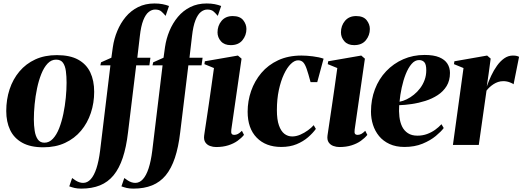

<svg xmlns="http://www.w3.org/2000/svg" viewBox="-20 -835 3010 1106"><path d="M307.5 -517.5Q383 -517.5 430.2 -491.5Q477.5 -465.5 500 -418.2Q522.5 -371 522.5 -306Q522.5 -242 503.2 -184.2Q484 -126.5 446.8 -82Q409.5 -37.5 355 -12Q300.5 13.5 229.5 13.5Q155 13.5 107.8 -13Q60.5 -39.5 38.2 -86.5Q16 -133.5 16 -195.5Q16 -262 35.2 -320.5Q54.5 -379 92 -423.5Q129.5 -468 183.5 -492.8Q237.5 -517.5 307.5 -517.5ZM303 -491.5Q275.5 -491.5 254.2 -469Q233 -446.5 218 -409Q203 -371.5 193.5 -326.2Q184 -281 179.5 -234.2Q175 -187.5 175 -147.5Q175 -113 179.8 -82Q184.5 -51 197.8 -32Q211 -13 236 -13Q263.5 -13 284.8 -35.8Q306 -58.5 320.8 -96.2Q335.5 -134 345 -179.8Q354.5 -225.5 359 -272Q363.5 -318.5 363.5 -358.5Q363.5 -395 359.5 -425.2Q355.5 -455.5 342.8 -473.5Q330 -491.5 303 -491.5Z M630 -563.5Q637 -612 655.8 -657Q674.5 -702 704.2 -737.8Q734 -773.5 775.5 -794.2Q817 -815 869.5 -815Q896 -815 916.5 -811Q937 -807 953.5 -800.5L934 -743.5Q921.5 -758.5 909.2 -769.2Q897 -780 873.5 -780Q854.5 -780 836.8 -766.2Q819 -752.5 805.5 -718.8Q792 -685 785.5 -626.5L771 -502.5H846.5L840.5 -458.5H764.5L717.5 -72.5Q707.5 13 687 74.2Q666.5 135.5 634.2 174.8Q602 214 555.8 232.8Q509.5 251.5 448.5 251.5Q426 251.5 410 247.8Q394 244 379 238.5L395.5 190.5Q406 198.5 416.2 205Q426.5 211.5 437.2 215Q448 218.5 459 218.5Q483.5 218.5 502.8 197.2Q522 176 535.5 134.8Q549 93.5 556.5 34L616 -458.5H558L562 -476L621.5 -502.5Z M930.5 -563.5Q937.5 -612 956.2 -657Q975 -702 1004.8 -737.8Q1034.5 -773.5 1076 -794.2Q1117.5 -815 1170 -815Q1196.5 -815 1217 -811Q1237.5 -807 1254 -800.5L1234.5 -743.5Q1222 -758.5 1209.8 -769.2Q1197.5 -780 1174 -780Q1155 -780 1137.2 -766.2Q1119.5 -752.5 1106 -718.8Q1092.5 -685 1086 -626.5L1071.5 -502.5H1147L1141 -458.5H1065L1018 -72.5Q1008 13 987.5 74.2Q967 135.5 934.8 174.8Q902.5 214 856.2 232.8Q810 251.5 749 251.5Q726.5 251.5 710.5 247.8Q694.5 244 679.5 238.5L696 190.5Q706.5 198.5 716.8 205Q727 211.5 737.8 215Q748.5 218.5 759.5 218.5Q784 218.5 803.2 197.2Q822.5 176 836 134.8Q849.5 93.5 857 34L916.5 -458.5H858.5L862.5 -476L922 -502.5ZM1224.5 12Q1207 12 1189.8 5.8Q1172.5 -0.5 1162.8 -15Q1153 -29.5 1156 -54Q1156.5 -59 1160.2 -83.2Q1164 -107.5 1169.8 -146.5Q1175.5 -185.5 1182.8 -234Q1190 -282.5 1197.5 -336.2Q1205 -390 1212.5 -443L1157.5 -465.5L1160 -482L1350.5 -515L1371.5 -497L1312.5 -88.5Q1310 -70 1314.8 -64Q1319.5 -58 1328.5 -58Q1340 -58 1350.2 -63.2Q1360.5 -68.5 1373.5 -81.5L1385.5 -58Q1370.5 -39.5 1348 -23.5Q1325.5 -7.5 1294.8 2.2Q1264 12 1224.5 12ZM1309 -575Q1272.5 -575 1252.8 -597.2Q1233 -619.5 1233 -648.5Q1233 -687 1256.2 -714.8Q1279.5 -742.5 1320.5 -742.5Q1362 -742.5 1380.8 -719Q1399.5 -695.5 1399.5 -668Q1399.5 -631.5 1376.5 -603.2Q1353.5 -575 1309 -575Z M1600 11.5Q1511 11.5 1458.8 -42Q1406.5 -95.5 1406.5 -191.5Q1406.5 -253 1426.5 -310.8Q1446.5 -368.5 1485.5 -414.8Q1524.5 -461 1582.5 -488Q1640.5 -515 1716.5 -515Q1745.5 -515 1781.8 -510.5Q1818 -506 1844 -497L1807.5 -362H1769Q1756 -411 1746.5 -438.2Q1737 -465.5 1726 -476.5Q1715 -487.5 1697 -487.5Q1676.5 -487.5 1655 -466.5Q1633.5 -445.5 1615.5 -407Q1597.5 -368.5 1586.2 -316.2Q1575 -264 1575 -200.5Q1575 -146 1586.8 -112.8Q1598.5 -79.5 1618.2 -64.2Q1638 -49 1663 -49Q1686 -49 1709.8 -59.2Q1733.5 -69.5 1754 -84.5Q1774.5 -99.5 1787 -114L1799.5 -92.5Q1782 -68 1754.2 -44Q1726.5 -20 1688.2 -4.2Q1650 11.5 1600 11.5Z M1935 12Q1917.5 12 1900.2 5.8Q1883 -0.5 1873.2 -15Q1863.5 -29.5 1866.5 -54Q1867 -59 1870.8 -83.2Q1874.5 -107.5 1880.2 -146.5Q1886 -185.5 1893.2 -234Q1900.5 -282.5 1908 -336.2Q1915.5 -390 1923 -443L1868 -465.5L1870.5 -482L2061 -515L2082 -497L2023 -88.5Q2020.5 -70 2025.2 -64Q2030 -58 2039 -58Q2050.5 -58 2060.8 -63.2Q2071 -68.5 2084 -81.5L2096 -58Q2081 -39.5 2058.5 -23.5Q2036 -7.5 2005.2 2.2Q1974.5 12 1935 12ZM2020 -575Q1983.5 -575 1963.8 -597.2Q1944 -619.5 1944 -648.5Q1944 -687 1967.2 -714.8Q1990.5 -742.5 2031.5 -742.5Q2073 -742.5 2091.8 -719Q2110.5 -695.5 2110.5 -668Q2110.5 -631.5 2087.5 -603.2Q2064.5 -575 2020 -575Z M2536 -97.5Q2521.5 -77.5 2490.5 -51.8Q2459.5 -26 2414 -7.2Q2368.5 11.5 2310 11.5Q2260.5 11.5 2223.8 -5.5Q2187 -22.5 2163.5 -51.2Q2140 -80 2128.5 -116.2Q2117 -152.5 2117 -191.5Q2117 -261.5 2139.8 -321Q2162.5 -380.5 2204.5 -424.8Q2246.5 -469 2303 -493.8Q2359.5 -518.5 2426 -518.5Q2478.5 -518.5 2510.5 -505Q2542.5 -491.5 2557.2 -468.2Q2572 -445 2572 -415Q2572 -371 2552.8 -339.5Q2533.5 -308 2501.2 -287Q2469 -266 2430.2 -253.8Q2391.5 -241.5 2352 -235.8Q2312.5 -230 2279.5 -229Q2277 -194 2280.8 -162.2Q2284.5 -130.5 2296.2 -106.2Q2308 -82 2329.8 -67.8Q2351.5 -53.5 2384.5 -53.5Q2414.5 -53.5 2440.2 -63Q2466 -72.5 2486.8 -87.5Q2507.5 -102.5 2523 -119.5ZM2394 -489Q2370 -489 2350.8 -466.5Q2331.5 -444 2317.2 -408Q2303 -372 2294 -330Q2285 -288 2281.5 -249Q2301.5 -252.5 2323 -263Q2344.5 -273.5 2364.5 -289.8Q2384.5 -306 2400.5 -327.2Q2416.5 -348.5 2426 -374.5Q2435.5 -400.5 2435.5 -430.5Q2435.5 -464.5 2424.2 -476.8Q2413 -489 2394 -489Z M2589 0 2650 -443 2595 -465.5 2597.5 -482 2786 -515 2806.5 -497.5 2794.5 -408.5 2784 -337Q2795 -367.5 2809.5 -398.8Q2824 -430 2842.8 -456.2Q2861.5 -482.5 2884.5 -498.8Q2907.5 -515 2934.5 -515Q2949 -515 2957.8 -512.5Q2966.5 -510 2970 -507.5L2938.5 -349.5Q2935 -353.5 2917 -360.5Q2899 -367.5 2879 -367.5Q2863.5 -367.5 2849.2 -362.8Q2835 -358 2822.8 -350Q2810.5 -342 2800.2 -332.5Q2790 -323 2782.5 -313L2738 0Z"/></svg>

Font: Merriweather 144pt ExtraBold
Style: Italic
Weight: 800
Italic angle: -7.8°
Version: Version 2.101